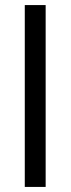

<svg xmlns="http://www.w3.org/2000/svg" viewBox="-20 -737 278 757"><path d="M160 0H77.7V-717H160Z"/></svg>

Font: Asta Sans Light
Style: Regular
Weight: 300
Designer: 42dot
Version: Version 1.000